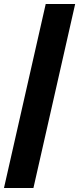

<svg xmlns="http://www.w3.org/2000/svg" viewBox="-20 -828 399 968"><path d="M0 120 210.5 -808H359L148.5 120Z"/></svg>

Font: Encode Sans Semi Condensed
Style: Bold
Weight: 700
Width: 4
Designer: Multiple Designers
Foundry: Impallari Type
Version: Version 2.000